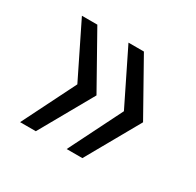

<svg xmlns="http://www.w3.org/2000/svg" viewBox="-93 -556 595 582"><g transform="rotate(30 204.5 -264.5)"><path d="M40 -451H94L199 -264L94 -78H39L132 -264ZM203 -451H257L362 -264L257 -78H202L295 -264Z"/></g></svg>

Font: Genos Thin Medium
Style: Regular
Weight: 500
Version: Version 1.010